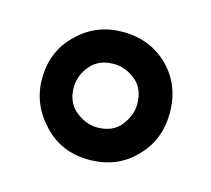

<svg xmlns="http://www.w3.org/2000/svg" viewBox="-56 -864 456 415"><g transform="rotate(15 172.5 -657.0)"><path d="M173 -514Q111 -514 71 -557Q30 -600 30 -657Q30 -720 73 -760Q114 -800 173 -800Q234 -800 275 -760Q316 -719 316 -657Q316 -596 276 -556Q236 -514 173 -514ZM172 -586Q207 -586 225 -609Q243 -632 243 -657Q243 -692 220.5 -710Q198 -728 172 -728Q138 -728 119.5 -705.5Q101 -683 101 -657Q101 -623 124 -604.5Q147 -586 172 -586Z"/></g></svg>

Font: MaokenZhuyuanTi
Style: Regular
Weight: 400
Designer: Fontworks Inc & LongZhuTi team: ZERO子、时光羊、荆南、频凡、刘鹏、Little White Dog、帆影Magmeta、奈白不弍、白日月球、ChaoTawei、雨三（排名不分先后）
Version: Version 1.000; 20230222